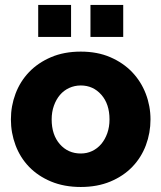

<svg xmlns="http://www.w3.org/2000/svg" viewBox="-20 -743 650 773"><path d="M23.9 -262.2Q23.9 -316.4 42.5 -365.7Q61 -415 96.9 -452.6Q132.8 -490.2 185.3 -512.7Q237.8 -535.2 305.2 -535.2Q372.1 -535.2 424.1 -512.7Q476.1 -490.2 512 -452.6Q547.9 -415 566.9 -365.5Q585.9 -315.9 585.9 -262.2Q585.9 -208 567.4 -158.4Q548.8 -108.9 512.9 -71.5Q477.1 -34.2 424.6 -12.2Q372.1 9.8 305.2 9.8Q238.3 9.8 185.5 -12.2Q132.8 -34.2 96.9 -71.5Q61 -108.9 42.5 -158.4Q23.9 -208 23.9 -262.2ZM133.8 -594.2V-723.1H266.1V-594.2ZM188 -262.2Q188 -200.2 220.9 -162.6Q253.9 -125 305.2 -125Q330.1 -125 351.1 -135Q372.1 -145 387.5 -163.1Q402.8 -181.2 411.9 -206.5Q420.9 -231.9 420.9 -262.2Q420.9 -324.2 387.9 -361.6Q355 -398.9 305.2 -398.9Q280.3 -398.9 258.5 -388.9Q236.8 -378.9 221.4 -360.8Q206.1 -342.8 197 -317.4Q188 -292 188 -262.2ZM344.2 -594.2V-723.1H476.1V-594.2Z"/></svg>

Font: Raleway ExtraBold
Style: Regular
Weight: 800
Designer: Matt McInerney, Pablo Impallari, Rodrigo Fuenzalida
Foundry: Matt McInerney, Pablo Impallari, Rodrigo Fuenzalida
Version: Version 3.000g; ttfautohint (v1.5) -l 8 -r 28 -G 28 -x 14 -D